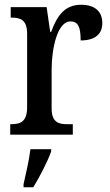

<svg xmlns="http://www.w3.org/2000/svg" viewBox="-20 -566 463 807"><path d="M23 0H286V-44H262C226 -44 197 -52 197 -111V-274C197 -361 221 -476 276 -476C309 -476 319 -451 319 -396C381 -396 410 -424 410 -469C410 -515 382 -546 321 -546C250 -546 219 -497 195 -432H191L176 -536H25V-492H28C66 -492 94 -483 94 -424V-116C94 -53 65 -44 26 -44H23ZM79 208V221H120C146 179 180 113 195 71V61H108C102 109 89 164 79 208Z"/></svg>

Font: Noto Serif Sinhala Condensed Medium
Style: Regular
Weight: 500
Width: 3
Designer: Jelle Bosma - Monotype Design Team
Foundry: Monotype Imaging Inc.
Version: Version 2.007